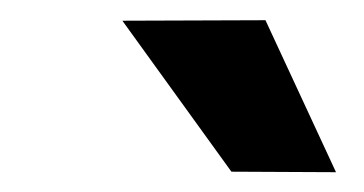

<svg xmlns="http://www.w3.org/2000/svg" viewBox="-20 -770 360 190"><path d="M242.7 -750 312.5 -599.6 209 -600.1 101.1 -749.5Z"/></svg>

Font: Roboto
Style: Bold Italic
Weight: 700
Italic angle: -12°
Designer: Christian Robertson
Foundry: Google
Version: Version 3.0